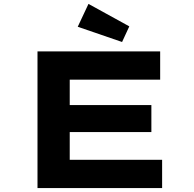

<svg xmlns="http://www.w3.org/2000/svg" viewBox="-20 -963 994 983"><path d="M172 0V-700H800V-555H337V-145H810V0ZM262 -287V-425H755V-287ZM605 -748 378 -826 433 -943 642 -828Z"/></svg>

Font: Lexend Zetta
Style: Bold
Weight: 700
Designer: Bonnie Shaver-Troup, Thomas Jockin
Foundry: Lexend
Version: Version 1.007